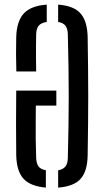

<svg xmlns="http://www.w3.org/2000/svg" viewBox="-20 -826 462 852"><path d="M52 -138Q51 -212 51.2 -279.8Q51.5 -347.5 52 -424H230V-357.5H139Q139 -316.5 138.5 -280.8Q138 -245 138.5 -207.8Q139 -170.5 140.5 -125.5Q141.5 -100.5 151 -87.5Q160.5 -74.5 183.5 -70.5V6.5Q114.5 0.5 84 -33.2Q53.5 -67 52 -138ZM238 6.5V-70Q260.5 -74.5 270.5 -87.5Q280.5 -100.5 281 -125.5Q283 -202.5 284 -269Q285 -335.5 285 -399.2Q285 -463 284 -529.5Q283 -596 281 -673Q280.5 -698.5 270.5 -711.8Q260.5 -725 238 -728.5V-805.5Q307 -800.5 337.2 -766.5Q367.5 -732.5 369 -661Q370 -589.5 370.8 -525.2Q371.5 -461 371.5 -399.2Q371.5 -337.5 370.8 -273.2Q370 -209 369 -137.5Q368 -66 337.5 -32.2Q307 1.5 238 6.5ZM52.5 -509Q51.5 -551.5 51.2 -585Q51 -618.5 52 -661Q54 -732.5 85.8 -766.5Q117.5 -800.5 187.5 -805.5V-728.5Q162.5 -725 151.8 -712Q141 -699 140.5 -673Q140 -647 139.8 -619Q139.5 -591 139.8 -563.2Q140 -535.5 140.5 -509Z"/></svg>

Font: Big Shoulders Stencil Text Thin Medium
Style: Regular
Weight: 500
Version: Version 2.001